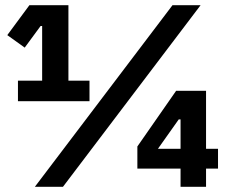

<svg xmlns="http://www.w3.org/2000/svg" viewBox="-20 -718 877 738"><path d="M49 -329V-408H142V-618H136L75 -535L8 -583L93 -698H243V-408H324V-329ZM114 0 643 -698H751L222 0ZM674 0V-70H508V-155L657 -369H772V-146H818V-70H772V0ZM674 -259H667L587 -146H674Z"/></svg>

Font: IBM Plex Thai
Style: Bold
Weight: 700
Designer: Mike Abbink, Paul van der Laan, Pieter van Rosmalen, Ben Mitchell, Mark Frömberg
Foundry: Bold Monday
Version: Version 1.0